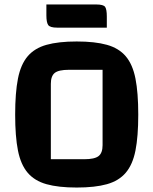

<svg xmlns="http://www.w3.org/2000/svg" viewBox="-20 -826 688 861"><path d="M48 -312Q48 -410 60.5 -473.5Q73 -537 104 -573.5Q135 -610 188.5 -625Q242 -640 324 -640Q406 -640 459.5 -625Q513 -610 544 -573.5Q575 -537 587.5 -473.5Q600 -410 600 -312Q600 -214 587.5 -151Q575 -88 544 -51.5Q513 -15 459.5 0Q406 15 324 15Q242 15 188.5 0Q135 -15 104 -51.5Q73 -88 60.5 -151Q48 -214 48 -312ZM208 -112H358Q404 -112 422 -126Q440 -140 440 -175V-513H289Q243 -513 225.5 -499Q208 -485 208 -450ZM237 -702Q204 -702 196 -714Q188 -726 188 -757V-806H411Q444 -806 451.5 -795Q459 -784 459 -752V-702Z"/></svg>

Font: Changa SemiBold
Style: Regular
Weight: 600
Designer: Eduardo Rodriguez Tunni
Foundry: Eduardo Rodriguez Tunni
Version: Version 3.002; ttfautohint (v1.8.2)